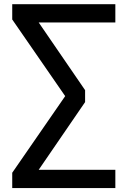

<svg xmlns="http://www.w3.org/2000/svg" viewBox="-20 -831 626 942"><path d="M40 91.8V16.6L299.8 -359.4L40 -735.4V-810.5H545.9V-720.7H169.9L397.5 -388.7V-330.1L169.9 2H545.9V91.8Z"/></svg>

Font: Min Sans Medium
Style: Regular
Weight: 500
Designer: Jinseong-Kim, NotoSansCJK, Nunito
Foundry: Jinseong-Kim
Version: Version 1.400;Glyphs 3.1.2 (3151)